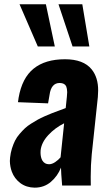

<svg xmlns="http://www.w3.org/2000/svg" viewBox="-20 -863 503 893"><path d="M155.8 -647 70.8 -843.3H193.4L234.9 -647ZM317.4 -647 252 -843.3H362.8L395.5 -647ZM141.1 9.8Q102.5 9.3 74.2 -11.7Q46.9 -32.7 35.2 -64Q26.4 -87.9 25.9 -114.3Q25.9 -122.1 26.9 -129.9Q29.3 -152.3 35.6 -172.6Q42 -192.9 50 -209Q58.1 -225.1 71.3 -240.2Q84.5 -255.4 95.7 -266.1Q106.9 -276.9 125.2 -288.3Q143.6 -299.8 155.8 -306.6Q168 -313.5 189 -322.8Q210 -332 221.4 -336.4Q232.9 -340.8 254.9 -348.9Q276.9 -356.9 285.6 -360.4L291 -412.6Q292.5 -424.8 292.5 -434.6Q292 -451.2 288.1 -460.9Q281.2 -476.6 257.8 -477.1Q217.8 -477.1 210.4 -421.4L203.6 -382.3L63.5 -387.7Q64 -390.1 65.2 -398.7Q66.4 -407.2 66.4 -407.7Q82.5 -500.5 136.5 -543.9Q190.4 -587.4 282.2 -587.4Q368.2 -587.4 406.2 -540.5Q437 -502.4 436.5 -441.4Q436.5 -427.2 435.1 -411.6L406.7 -145Q401.9 -95.7 401.9 -40.5Q401.9 -20.5 402.3 0H269Q263.7 -63 263.7 -83.5Q248 -43.9 216.6 -17.1Q185.1 9.8 141.1 9.8ZM208 -99.1Q221.7 -99.1 236.6 -109.1Q251.5 -119.1 261.7 -131.3L278.3 -289.6Q235.4 -268.1 204.3 -234.4Q173.3 -200.7 168.9 -164.1Q168.5 -157.7 168.5 -151.9Q168.9 -130.9 176.8 -116.7Q187.5 -99.1 208 -99.1Z"/></svg>

Font: Oswald
Style: Demi-Bold
Weight: 600
Designer: Vernon Adams
Foundry: Vernon Adams
Version: 3.0; ttfautohint (v0.94.23-7a4d-dirty) -l 8 -r 50 -G 200 -x 